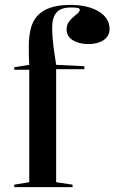

<svg xmlns="http://www.w3.org/2000/svg" viewBox="-20 -765 468 785"><path d="M38.3 0V-10L99.6 -20V-480H38.3V-490L99.6 -500Q97.3 -537.5 97.7 -574.1Q98.1 -610.7 103.3 -637Q110.3 -674.1 130.5 -697.8Q150.8 -721.6 185.2 -733.3Q219.6 -745 268.3 -745Q302.5 -745 331.4 -738.4Q360.4 -731.8 382.1 -719.1Q403.9 -706.4 415.9 -688.1Q428 -669.8 428 -646.6Q428 -626.1 416.4 -612.3Q404.7 -598.6 384.9 -591.7Q365.1 -584.8 340.8 -584.8Q304.4 -584.8 278.4 -600.1Q252.3 -615.5 252.3 -644.9Q252.3 -661.8 260.4 -673.9Q268.5 -686 279.2 -694.8Q289.9 -703.5 298 -710.8Q306.1 -718.1 306.1 -725.4Q306.1 -730.4 298 -732.4Q290 -734.4 269.7 -734.4Q228.7 -734.4 211 -713.8Q193.3 -693.1 193.3 -651.8Q193.3 -632.5 195.4 -607.2Q197.5 -581.9 201.5 -554.2Q205.4 -526.5 209.6 -500L325 -494.3V-482.2H209.6V-20L276.6 -10V0Z"/></svg>

Font: Kalnia Thin
Style: Regular
Weight: 100
Version: Version 1.105